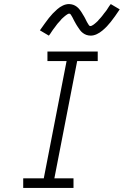

<svg xmlns="http://www.w3.org/2000/svg" viewBox="-20 -923 608 943"><path d="M341 0H94V-47H195L307 -623H213V-670H460V-623H359L247 -47H341ZM220 -748 176 -774Q189 -792 199.5 -807Q210 -822 220 -834.5Q230 -847 239 -856.5Q248 -866 261 -877.5Q274 -889 289 -896Q304 -903 319 -903Q324 -903 329.5 -902Q335 -901 339.5 -899.5Q344 -898 348.5 -895.5Q353 -893 357 -890Q361 -887 364.5 -883.5Q368 -880 371 -876Q374 -872 377 -868Q380 -864 382.5 -859.5Q385 -855 387.5 -851Q390 -847 392.5 -843Q395 -839 397.5 -834Q400 -829 402.5 -824Q405 -819 407 -815Q409 -811 411.5 -807.5Q414 -804 416.5 -799.5Q419 -795 424 -795Q428 -795 432 -797.5Q436 -800 439.5 -802Q443 -804 446.5 -807.5Q450 -811 455 -815Q460 -819 461 -820.5Q462 -822 464 -824.5Q466 -827 469 -830Q472 -833 474.5 -836Q477 -839 480 -842.5Q483 -846 485.5 -849.5Q488 -853 491 -857Q494 -861 497.5 -865Q501 -869 504 -873.5Q507 -878 510 -883Q513 -888 516.5 -893Q520 -898 524 -903L568 -877Q556 -859 545 -843.5Q534 -828 524 -815.5Q514 -803 505 -793.5Q496 -784 483 -773Q470 -762 455 -755Q440 -748 425 -748Q420 -748 414.5 -749Q409 -750 404.5 -751.5Q400 -753 395.5 -755.5Q391 -758 387 -761Q383 -764 379.5 -767.5Q376 -771 373 -775Q370 -779 367.5 -783Q365 -787 362 -791Q359 -795 356.5 -799.5Q354 -804 351.5 -808Q349 -812 346.5 -817Q344 -822 341.5 -826.5Q339 -831 337 -835.5Q335 -840 332.5 -843.5Q330 -847 327.5 -851.5Q325 -856 320 -856Q316 -856 312 -853.5Q308 -851 304.5 -848.5Q301 -846 297.5 -843Q294 -840 289 -835.5Q284 -831 283 -830Q282 -829 280 -826.5Q278 -824 275.5 -821Q273 -818 270 -815Q267 -812 264 -808.5Q261 -805 258.5 -801.5Q256 -798 253 -794Q250 -790 247 -786Q244 -782 240.5 -777.5Q237 -773 234 -768Q231 -763 227.5 -758Q224 -753 220 -748Z"/></svg>

Font: Lode Dark
Style: Italic
Weight: 400
Italic angle: -11°
Monospace: yes
Designer: Belleve Invis
Foundry: Belleve Invis
Version: Version 29.2.0; ttfautohint (v1.8.3)